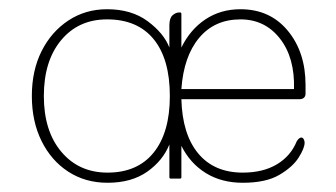

<svg xmlns="http://www.w3.org/2000/svg" viewBox="-20 -387 729 416"><path d="M373 -71V-3Q373 0 370 0H350Q347 0 347 -3V-74Q333 -39 299 -15Q265 9 213 9Q165 9 128 -15Q91 -39 70 -81.5Q49 -124 49 -179Q49 -234 70 -276Q91 -318 128 -342.5Q165 -367 212 -367Q265 -367 300 -341Q335 -315 347 -284V-332Q347 -348 354 -354Q361 -360 368 -360H370Q373 -360 373 -357V-284Q392 -323 425 -345Q458 -367 501 -367Q565 -367 603.5 -320.5Q642 -274 642 -203V-183Q641 -172 628 -172H373Q375 -96 409.5 -54.5Q444 -13 506 -13Q550 -13 580 -31Q610 -49 623 -81Q628 -89 633 -89Q636 -89 638 -85.5Q640 -82 640 -78Q640 -66 627 -45.5Q614 -25 585 -8Q556 9 506 9Q460 9 426 -12Q392 -33 373 -71ZM213 -13Q278 -13 313 -56.5Q348 -100 348 -179Q348 -259 313 -302Q278 -345 212 -345Q150 -345 112.5 -300Q75 -255 75 -179Q75 -103 113 -58Q151 -13 213 -13ZM373 -194H617Q619 -262 586.5 -303.5Q554 -345 501 -345Q445 -345 411.5 -305Q378 -265 373 -194Z"/></svg>

Font: Zain ExtraLight
Style: Regular
Weight: 200
Designer: Zain,Boutros
Foundry: Mobile Telecommunications Company (Zain), 2024
Version: Version 1.51; ttfautohint (v1.8.4)